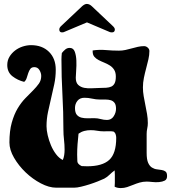

<svg xmlns="http://www.w3.org/2000/svg" viewBox="-20 -951 887 978"><path d="M138 -721Q195 -721 229.5 -687Q264 -653 264 -596Q264 -558 256.5 -522.5Q249 -487 240.5 -451.5Q232 -416 224.5 -380.5Q217 -345 217 -308Q217 -288 223 -262Q229 -236 239.5 -211Q250 -186 265.5 -165.5Q281 -145 300 -136Q305 -148 307 -161Q309 -174 309 -188Q309 -214 306 -239.5Q303 -265 303 -291Q303 -381 298 -469.5Q293 -558 293 -648Q293 -656 293.5 -664.5Q294 -673 295 -681Q303 -691 312.5 -699Q322 -707 335 -707Q354 -707 361 -687.5Q368 -668 369 -642.5Q370 -617 368 -592Q366 -567 366 -555Q366 -530 378.5 -518.5Q391 -507 409.5 -503.5Q428 -500 449.5 -501.5Q471 -503 489 -503Q506 -503 521 -504Q536 -505 547 -510Q558 -515 564 -527Q570 -539 570 -561Q570 -582 561.5 -595.5Q553 -609 539.5 -617.5Q526 -626 511 -632Q496 -638 482.5 -645Q469 -652 460.5 -662Q452 -672 452 -689V-694Q486 -699 519.5 -696Q553 -693 586 -693Q603 -693 619 -696.5Q635 -700 651 -704.5Q667 -709 682.5 -712.5Q698 -716 714 -716Q724 -716 732.5 -708.5Q741 -701 741 -691Q741 -671 736 -649Q731 -627 724.5 -603Q718 -579 713 -554.5Q708 -530 708 -506Q708 -483 712 -460.5Q716 -438 720.5 -415.5Q725 -393 729 -370.5Q733 -348 733 -324Q733 -310 730 -296.5Q727 -283 727 -269V-172Q727 -139 734.5 -122Q742 -105 754 -97.5Q766 -90 779 -88.5Q792 -87 804 -85Q816 -83 823.5 -77Q831 -71 831 -54Q831 -37 819 -31Q807 -25 790 -23.5Q773 -22 755.5 -24Q738 -26 727 -26Q708 -26 691 -21Q674 -16 658.5 -9.5Q643 -3 627.5 2Q612 7 595 7Q577 7 564 0Q565 -11 565 -20.5Q565 -30 565 -41Q565 -52 565 -62Q565 -72 564 -83Q550 -73 538 -61Q526 -49 511 -41Q498 -35 478 -27Q458 -19 436 -12Q414 -5 393 0Q372 5 358 5H266Q230 5 188 -17Q146 -39 110.5 -73Q75 -107 51.5 -147.5Q28 -188 28 -225Q28 -284 40 -326.5Q52 -369 70 -399Q88 -429 109 -450.5Q130 -472 148 -490Q166 -508 178 -525Q190 -542 190 -564Q190 -579 181 -594Q172 -609 155 -609Q141 -609 134.5 -600Q128 -591 124 -579Q120 -567 116 -554Q112 -541 103 -534Q70 -542 43.5 -562.5Q17 -583 17 -620Q17 -643 28 -661.5Q39 -680 56.5 -693.5Q74 -707 95.5 -714Q117 -721 138 -721ZM362 -401Q362 -377 371.5 -366Q381 -355 396 -351.5Q411 -348 428 -348.5Q445 -349 460 -349Q477 -349 493 -344.5Q509 -340 525 -340Q547 -340 559 -358.5Q571 -377 571 -397Q571 -417 563.5 -427Q556 -437 544 -440.5Q532 -444 517.5 -444Q503 -444 489 -444Q469 -444 449.5 -448.5Q430 -453 410 -453Q387 -453 374.5 -437.5Q362 -422 362 -401ZM380 -270Q377 -243 375 -216.5Q373 -190 373 -163Q373 -143 374 -129Q375 -115 396 -105L424 -104Q501 -104 536.5 -136.5Q572 -169 572 -249Q572 -258 569 -267Q566 -276 558 -281Q546 -283 533.5 -282.5Q521 -282 508 -282Q491 -282 475 -285Q459 -288 442 -288Q425 -288 409.5 -284Q394 -280 380 -270ZM541 -787 423 -837 304 -787Q296 -786 296 -786Q282 -786 282 -801Q282 -810 292 -819L399 -920Q412 -931 422 -931Q435 -931 447 -920L554 -819Q565 -809 565 -801Q565 -786 550 -786Q550 -786 541 -787Z"/></svg>

Font: CAT Altenglisch
Style: Regular
Weight: 400
Designer: Peter Wiegel
Foundry: Peter Wiegel, CAT Fonts
Version: Version 1.000